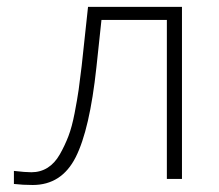

<svg xmlns="http://www.w3.org/2000/svg" viewBox="-20 -521 638 559"><path d="M20.5 -23.4Q53.7 -19.5 71.3 -19.5Q97.7 -19.5 118.7 -32.7Q139.6 -45.9 154.3 -71.8Q168.9 -97.7 179.2 -124.5Q189.5 -151.4 197.3 -191.9Q205.1 -232.4 209 -259.8Q212.9 -287.1 217.8 -329.1L236.3 -501H509.8V0H465.8V-462.9H275.4L260.7 -325.2Q241.2 -143.6 200.2 -63Q159.2 17.6 75.2 17.6Q46.9 17.6 20.5 14.6Z"/></svg>

Font: Gothic A1 ExtraLight
Style: Regular
Weight: 275
Designer: HanYang I&C Co.,Ltd.
Foundry: HanYang I&C Co.,Ltd.
Version: Version 2.50